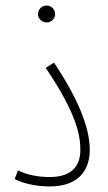

<svg xmlns="http://www.w3.org/2000/svg" viewBox="-20 -668 391 693"><path d="M149 -587C165 -587 179 -601 179 -617C179 -634 165 -648 149 -648C131 -648 117 -634 117 -617C117 -601 131 -587 149 -587ZM33 -22C64 -5 114 5 159 5C274 5 304 -65 304 -127C304 -187 281 -283 175 -442L145 -423C258 -256 270 -178 270 -127C270 -72 242 -29 159 -29C117 -29 77 -37 45 -53Z"/></svg>

Font: Noto Sans Arabic UI Cn XLt
Style: Regular
Weight: 200
Width: 3
Designer: Monotype Design Team, Nadine Chahine and Nizar Qandah
Foundry: Monotype Imaging Inc.
Version: Version 2.010